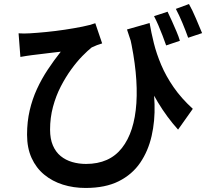

<svg xmlns="http://www.w3.org/2000/svg" viewBox="-20 -856 1040 951"><path d="M721 -742Q729 -695 742 -642.5Q755 -590 778.5 -534.5Q802 -479 840 -424Q878 -369 935 -317L862 -214Q807 -275 762 -349.5Q717 -424 680 -514Q643 -604 609 -710ZM72 -691Q98 -689 128 -691Q163 -693 209 -697.5Q255 -702 301.5 -709Q348 -716 388 -724Q428 -732 452 -741L486 -641Q475 -638 460.5 -632.5Q446 -627 434 -621Q415 -606 388 -578.5Q361 -551 333 -512.5Q305 -474 281 -427.5Q257 -381 242.5 -327Q228 -273 228 -214Q228 -168 242 -135.5Q256 -103 280.5 -83Q305 -63 337.5 -53.5Q370 -44 406 -44Q522 -44 584 -123Q646 -202 655.5 -345Q665 -488 622 -680L727 -505Q743 -422 745.5 -339.5Q748 -257 731 -182.5Q714 -108 674.5 -50Q635 8 568.5 41.5Q502 75 404 75Q344 75 291.5 58.5Q239 42 199 9Q159 -24 136.5 -73.5Q114 -123 114 -189Q114 -253 127 -309Q140 -365 163 -415Q186 -465 216.5 -511Q247 -557 281 -600Q261 -598 233.5 -594.5Q206 -591 180.5 -588Q155 -585 139 -583Q124 -581 110.5 -579Q97 -577 81 -574ZM810 -798Q820 -778 831.5 -752Q843 -726 854 -700.5Q865 -675 871 -654L803 -631Q795 -654 785 -680Q775 -706 764.5 -730.5Q754 -755 743 -776ZM916 -836Q933 -806 950.5 -764.5Q968 -723 981 -692L912 -669Q900 -703 883.5 -742.5Q867 -782 851 -812Z"/></svg>

Font: Noto Sans SC SemiBold
Style: Regular
Weight: 600
Designer: Ryoko NISHIZUKA 西塚涼子 (kana, bopomofo & ideographs); Paul D. Hunt (Latin, Greek & Cyrillic); Sandoll Communications 산돌커뮤니
Foundry: Adobe
Version: Version 2.004-H2;hotconv 1.0.118;makeotfexe 2.5.65603